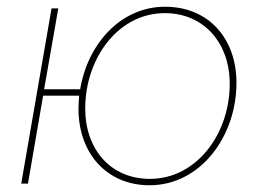

<svg xmlns="http://www.w3.org/2000/svg" viewBox="-20 -545 781 570"><path d="M424 5C575 5 682 -140 682 -299C682 -431 599 -525 470 -525C337 -525 240 -413 218 -280H111L153 -520H133L43 0H63L108 -261H215C214 -248 213 -235 213 -222C213 -90 297 5 424 5ZM425 -14C308 -14 233 -102 233 -223C233 -372 331 -506 469 -506C585 -506 662 -418 662 -296C662 -148 564 -14 425 -14Z"/></svg>

Font: Fixel Text 20240404 Thin
Style: Italic
Weight: 100
Width: 4
Italic angle: -10°
Designer: AlfaBravo + MacPaw
Foundry: Kyrylo Tkachov, Marchela Mozhyna, Serhii Makarenko, Maria Weinstein, Zakhar Kryvoshyya
Version: Version 1.211;Glyphs 3.2 (3225)